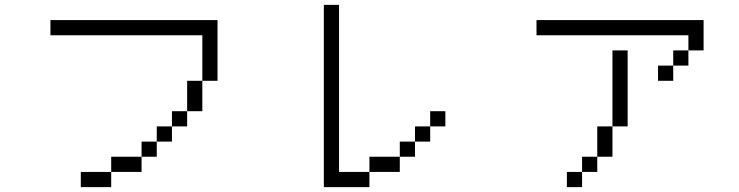

<svg xmlns="http://www.w3.org/2000/svg" viewBox="-20 -770 3040 790"><path d="M437.5 -62.5H312.5V0H437.5ZM437.5 -62.5H562.5V-125H437.5ZM562.5 -125H625V-187.5H562.5ZM625 -187.5H687.5V-250H625ZM687.5 -250H750V-312.5H687.5ZM750 -312.5H812.5Q812.5 -312.5 812.5 -437.5H750Q750 -437.5 750 -312.5ZM812.5 -437.5H875Q875 -437.5 875 -687.5H187.5V-625H812.5Z M1812.5 -250V-312.5H1750V-250H1687.5V-187.5H1625V-125H1500V-62.5H1375V-750H1312.5Q1312.5 -750 1312.5 0H1500V-62.5H1625V-125H1687.5V-187.5H1750V-250Z M2375 -62.5H2312.5V0H2375ZM2375 -62.5H2437.5V-125H2375ZM2437.5 -125H2500Q2500 -125 2500 -250H2437.5Q2437.5 -250 2437.5 -125ZM2500 -250H2562.5V-562.5H2500ZM2750 -500H2687.5V-437.5H2750ZM2750 -500H2812.5V-562.5H2750ZM2812.5 -562.5H2875Q2875 -562.5 2875 -687.5H2187.5V-625H2812.5Z"/></svg>

Font: BFUnifontExMono
Style: Regular
Weight: 500
Version: Version 15.0.06